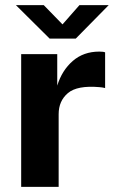

<svg xmlns="http://www.w3.org/2000/svg" viewBox="-20 -728 452 748"><path d="M62.5 0V-517H203V-394.5Q221.5 -454 263.5 -490.5Q305.5 -527 367 -527Q383.5 -527 389.5 -524V-385Q385 -386.5 378.8 -387.2Q372.5 -388 367.5 -388.5Q281 -396 244.8 -365.5Q208.5 -335 208.5 -283V0ZM173.5 -577.5 42 -708H150.5L223.5 -633L289.5 -708H403.5L275 -577.5Z"/></svg>

Font: Public Sans
Style: Bold
Weight: 700
Designer: The Public Sans project authors (U.S. Web Design System). Libre Franklin designed by Pablo Impallari and Rodrigo Fuenzal
Version: Version 1.008; ttfautohint (v1.8.1) -l 8 -r 50 -G 200 -x 14 